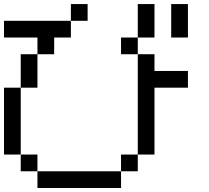

<svg xmlns="http://www.w3.org/2000/svg" viewBox="-20 -937 1040 957"><path d="M750 -916.7V-750H666.7V-916.7ZM0 -166.7V-500H83.3V-166.7ZM0 -750V-833.3H333.3V-750H250V-666.7H166.7V-750ZM750 -166.7H666.7V-666.7H750V-583.3H916.7V-500H750ZM166.7 -166.7V-83.3H83.3V-166.7ZM166.7 -83.3H583.3V0H166.7ZM916.7 -916.7V-750H833.3V-916.7ZM166.7 -500H83.3V-666.7H166.7ZM333.3 -833.3V-916.7H416.7V-833.3ZM666.7 -166.7V-83.3H583.3V-166.7ZM666.7 -750V-666.7H583.3V-750Z"/></svg>

Font: GalmuriMono11 Regular
Style: Regular
Weight: 400
Designer: Lee Minseo (quiple)
Version: Version 2.399;hotconv 1.1.1;makeotfexe 2.6.0 DEVELOPMENT